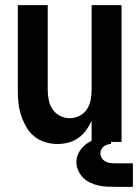

<svg xmlns="http://www.w3.org/2000/svg" viewBox="-20 -550 540 744"><path d="M202 8Q224 8 245 2.5Q266 -3 283.5 -15.5Q301 -28 313.5 -45Q326 -62 335 -82V0H451V-530H335V-200Q335 -181 331 -161.5Q327 -142 316.5 -126Q306 -110 288 -101Q270 -92 250 -92Q231 -92 213 -101Q195 -110 184 -126Q173 -142 169 -161.5Q165 -181 165 -200V-530H49V-200Q49 -176 51.5 -151.5Q54 -127 61.5 -104Q69 -81 81 -59.5Q93 -38 111.5 -22.5Q130 -7 154 0.5Q178 8 202 8ZM435 174H495V83H435Q424 83 413 82.5Q402 82 392 77.5Q382 73 375.5 64Q369 55 369 44Q369 37 372.5 29.5Q376 22 382 17.5Q388 13 395 10.5Q402 8 410 8V-19Q387 -19 364 -14Q341 -9 321.5 3Q302 15 289 35Q276 55 276 78Q276 95 283.5 111.5Q291 128 303.5 140Q316 152 332 159Q348 166 365 169.5Q382 173 399.5 173.5Q417 174 435 174Z"/></svg>

Font: Iosevka SS09
Style: Bold
Weight: 700
Monospace: yes
Designer: Belleve Invis
Foundry: Belleve Invis
Version: Version 5.2.1; ttfautohint (v1.8.3)